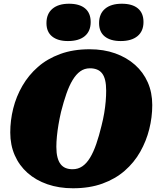

<svg xmlns="http://www.w3.org/2000/svg" viewBox="-20 -992 858 1029"><path d="M344 -772Q290 -772 259.5 -796.5Q229 -821 229 -868Q229 -918 261 -945Q293 -972 350 -972Q406 -972 436 -947Q466 -922 466 -874Q466 -825 434.5 -798.5Q403 -772 344 -772ZM627 -772Q572 -772 541.5 -796.5Q511 -821 511 -868Q511 -918 543 -945Q575 -972 633 -972Q689 -972 719 -947Q749 -922 749 -874Q749 -825 717 -798.5Q685 -772 627 -772ZM371 17Q296 17 234 -4.5Q172 -26 127.5 -65.5Q83 -105 59 -160Q35 -215 35 -282Q35 -347 51 -411Q67 -475 100 -532Q133 -589 183 -633Q233 -677 302.5 -702.5Q372 -728 460 -728Q536 -728 597.5 -706Q659 -684 703.5 -644.5Q748 -605 772 -550.5Q796 -496 796 -429Q796 -364 780 -300Q764 -236 731.5 -178.5Q699 -121 648.5 -77Q598 -33 529 -8Q460 17 371 17ZM462 -626Q433 -626 410.5 -610Q388 -594 369.5 -563.5Q351 -533 336 -490Q321 -447 307 -392Q299 -357 293.5 -324.5Q288 -292 285 -261.5Q282 -231 282 -205Q282 -172 288 -149Q294 -126 305 -112Q316 -98 332 -91.5Q348 -85 369 -85Q398 -85 421 -100.5Q444 -116 462.5 -146.5Q481 -177 496 -220.5Q511 -264 524 -318Q533 -353 538.5 -386Q544 -419 546.5 -449Q549 -479 549 -506Q549 -539 543.5 -562Q538 -585 527 -599Q516 -613 499.5 -619.5Q483 -626 462 -626Z"/></svg>

Font: Roboto Serif Black
Style: Italic
Weight: 900
Italic angle: -10°
Version: Version 1.008